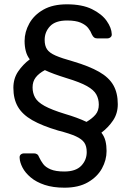

<svg xmlns="http://www.w3.org/2000/svg" viewBox="-20 -730 609 890"><path d="M279 140Q226 140 187 127Q148 114 122.5 92.5Q97 71 84.5 47Q72 23 71 2Q70 -8 76 -13.5Q82 -19 92 -19H138Q146 -19 152 -15Q158 -11 162 0Q169 15 180 30Q191 45 214.5 55Q238 65 278 65Q331 65 356.5 38.5Q382 12 382 -25Q382 -52 371 -68.5Q360 -85 332 -98Q304 -111 249 -125Q175 -147 129.5 -173Q84 -199 63 -235Q42 -271 42 -323Q42 -366 64 -398.5Q86 -431 118 -455Q105 -472 99.5 -493.5Q94 -515 94 -540Q94 -582 116 -621.5Q138 -661 181.5 -685.5Q225 -710 290 -710Q361 -710 406.5 -687.5Q452 -665 474.5 -633Q497 -601 498 -572Q499 -563 492.5 -557.5Q486 -552 477 -552H431Q422 -552 416.5 -556Q411 -560 406 -570Q400 -586 388.5 -600.5Q377 -615 354 -625Q331 -635 291 -635Q237 -635 212 -608.5Q187 -582 187 -545Q187 -518 198 -501.5Q209 -485 237.5 -472.5Q266 -460 320 -445Q394 -423 439.5 -397Q485 -371 505.5 -335Q526 -299 526 -247Q526 -204 504 -171.5Q482 -139 450 -115Q464 -97 469 -76Q474 -55 474 -30Q474 12 452.5 51Q431 90 387.5 115Q344 140 279 140ZM381 -165Q408 -181 423 -199Q438 -217 438 -245Q438 -271 426.5 -292Q415 -313 383 -331Q351 -349 288 -368Q256 -378 231.5 -387Q207 -396 188 -405Q160 -390 145.5 -371Q131 -352 131 -325Q131 -299 142.5 -278Q154 -257 186.5 -239Q219 -221 281 -202Q339 -185 381 -165Z"/></svg>

Font: Rubik Light
Style: Regular
Weight: 400
Version: Version 2.101